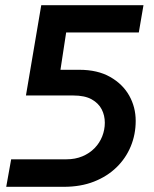

<svg xmlns="http://www.w3.org/2000/svg" viewBox="-20 -720 594 740"><path d="M4 0 23 -106H236Q270 -106 297.5 -117.5Q325 -129 344.5 -149Q364 -169 374 -194.5Q384 -220 384 -247Q384 -275 372 -298.5Q360 -322 333.5 -337Q307 -352 262 -352H80L139 -700H533L515 -595H235L213 -451H286Q356 -451 404.5 -423.5Q453 -396 478 -351.5Q503 -307 503 -254Q503 -202 484 -156Q465 -110 429 -75Q393 -40 342 -20Q291 0 226 0Z"/></svg>

Font: MuseoModerno Thin Medium
Style: Italic
Weight: 500
Italic angle: -9°
Version: Version 1.003